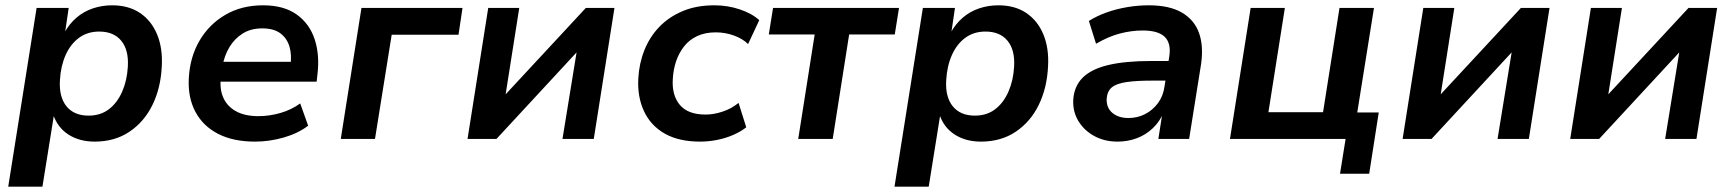

<svg xmlns="http://www.w3.org/2000/svg" viewBox="-20 -524 6534 724"><path d="M11 180 118 -494H239L225 -399H222Q241 -434 268.5 -457.5Q296 -481 330.5 -492.5Q365 -504 403 -504Q465 -504 508 -475Q551 -446 572.5 -394Q594 -342 590 -273Q586 -192 555 -128.5Q524 -65 468.5 -27.5Q413 10 337 10Q279 10 237.5 -17Q196 -44 180 -94H184L140 180ZM314 -88Q359 -88 390.5 -112Q422 -136 440.5 -178Q459 -220 462 -272Q466 -335 437.5 -370Q409 -405 354 -405Q310 -405 278 -381.5Q246 -358 227.5 -316.5Q209 -275 206 -222Q202 -159 230.5 -123.5Q259 -88 314 -88Z M942 10Q859 10 802 -19.5Q745 -49 716.5 -103Q688 -157 692 -229Q696 -308 732 -370Q768 -432 829.5 -468Q891 -504 972 -504Q1050 -504 1098.5 -469.5Q1147 -435 1166.5 -376Q1186 -317 1177 -243L1174 -216H792L803 -291H1092L1075 -274Q1081 -317 1071.5 -348.5Q1062 -380 1037 -398.5Q1012 -417 969 -417Q926 -417 895 -397.5Q864 -378 845 -346Q826 -314 819 -275L815 -247Q806 -196 820 -160.5Q834 -125 868 -105.5Q902 -86 954 -86Q996 -86 1037.5 -98Q1079 -110 1112 -134L1142 -50Q1104 -21 1050 -5.5Q996 10 942 10Z M1265 0 1343 -494H1724L1709 -393H1457L1394 0Z M1743 0 1821 -494H1938L1883 -145H1865L2189 -494H2297L2219 0H2101L2158 -350H2176L1852 0Z M2620 10Q2540 10 2487 -20Q2434 -50 2408.5 -104.5Q2383 -159 2387 -229Q2390 -285 2410 -335Q2430 -385 2466 -422.5Q2502 -460 2554 -482Q2606 -504 2674 -504Q2724 -504 2770 -488.5Q2816 -473 2843 -448L2801 -358Q2779 -379 2746.5 -390.5Q2714 -402 2679 -402Q2639 -402 2609 -388Q2579 -374 2559.5 -349Q2540 -324 2529.5 -293Q2519 -262 2517 -226Q2513 -165 2543.5 -128.5Q2574 -92 2641 -92Q2671 -92 2704.5 -103Q2738 -114 2765 -136L2794 -44Q2774 -28 2745.5 -15.5Q2717 -3 2684.5 3.5Q2652 10 2620 10Z M2990 0 3052 -394H2879L2895 -494H3370L3354 -394H3182L3120 0Z M3353 180 3460 -494H3581L3567 -399H3564Q3583 -434 3610.5 -457.5Q3638 -481 3672.5 -492.5Q3707 -504 3745 -504Q3807 -504 3850 -475Q3893 -446 3914.5 -394Q3936 -342 3932 -273Q3928 -192 3897 -128.5Q3866 -65 3810.5 -27.5Q3755 10 3679 10Q3621 10 3579.5 -17Q3538 -44 3522 -94H3526L3482 180ZM3656 -88Q3701 -88 3732.5 -112Q3764 -136 3782.5 -178Q3801 -220 3804 -272Q3808 -335 3779.5 -370Q3751 -405 3696 -405Q3652 -405 3620 -381.5Q3588 -358 3569.5 -316.5Q3551 -275 3548 -222Q3544 -159 3572.5 -123.5Q3601 -88 3656 -88Z M4194 10Q4145 10 4106.5 -11Q4068 -32 4046.5 -67.5Q4025 -103 4027 -147Q4030 -198 4062 -230.5Q4094 -263 4158 -278.5Q4222 -294 4321 -294H4400L4389 -220H4324Q4265 -220 4227.5 -214.5Q4190 -209 4172.5 -194.5Q4155 -180 4153 -151Q4152 -117 4175 -98Q4198 -79 4235 -79Q4269 -79 4297.5 -93.5Q4326 -108 4346 -134.5Q4366 -161 4371 -197L4389 -310Q4397 -360 4372.5 -384.5Q4348 -409 4289 -409Q4246 -409 4202.5 -397.5Q4159 -386 4113 -359L4086 -445Q4116 -464 4152.5 -477Q4189 -490 4230 -497Q4271 -504 4312 -504Q4389 -504 4436 -477Q4483 -450 4501 -400.5Q4519 -351 4509 -282L4464 0H4348L4364 -103H4369Q4354 -66 4327 -40.5Q4300 -15 4266 -2.5Q4232 10 4194 10Z M5033 131 5054 0H4618L4696 -494H4825L4763 -101H4969L5031 -494H5161L5098 -100H5179L5143 131Z M5269 0 5347 -494H5464L5409 -145H5391L5715 -494H5823L5745 0H5627L5684 -350H5702L5378 0Z M5901 0 5979 -494H6096L6041 -145H6023L6347 -494H6455L6377 0H6259L6316 -350H6334L6010 0Z"/></svg>

Font: Nunito Sans 10pt
Style: Bold Italic
Weight: 700
Italic angle: -9°
Designer: Vernon Adams
Foundry: Vernon Adams
Version: Version 3.101;gftools[0.9.27]